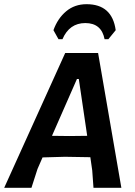

<svg xmlns="http://www.w3.org/2000/svg" viewBox="-40 -896 643 916"><path d="M239 -709 215 -752Q235 -808 275.5 -842Q316 -876 373 -876Q495 -876 512 -752L477 -709H459Q444 -786 367 -786Q291 -786 258 -709ZM428 -643 539 0H406L400 -83L391 -146L270 -148L163 -145L139 -90L110 0H-20L271 -643ZM327 -519 208 -248 291 -247 376 -248 336 -519Z"/></svg>

Font: Alegreya Sans SC
Style: Bold Italic
Weight: 700
Italic angle: -7°
Designer: Juan Pablo del Peral
Foundry: Huerta Tipografica
Version: Version 2.007